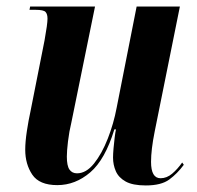

<svg xmlns="http://www.w3.org/2000/svg" viewBox="-20 -556 602 586"><path d="M425 10Q385 10 363.5 -2Q342 -14 333.5 -33.5Q325 -53 325 -75Q325 -86 326.5 -103Q328 -120 330 -136.5Q332 -153 334 -161H329Q301 -69 255.5 -30Q210 9 155 9Q100 9 78.5 -23Q57 -55 57 -99Q57 -123 62 -156Q67 -189 73 -216L116 -433Q125 -483 125 -499Q125 -513 119 -519.5Q113 -526 89 -526H70L72 -536H270L198 -183Q191 -154 187.5 -124.5Q184 -95 184 -78Q184 -50 192 -38.5Q200 -27 215 -27Q243 -27 267 -57Q291 -87 309 -133Q327 -179 336 -227L397 -536H529L452 -154Q441 -99 441 -62Q441 -12 470 -12Q489 -12 505.5 -26Q522 -40 536 -60L541 -53Q521 -26 496.5 -8Q472 10 425 10Z"/></svg>

Font: Noto Serif Display ExtraCondensed
Style: Bold Italic
Weight: 700
Width: 2
Italic angle: -12°
Designer: Monotype Design Team
Foundry: Monotype Imaging Inc.
Version: Version 2.009